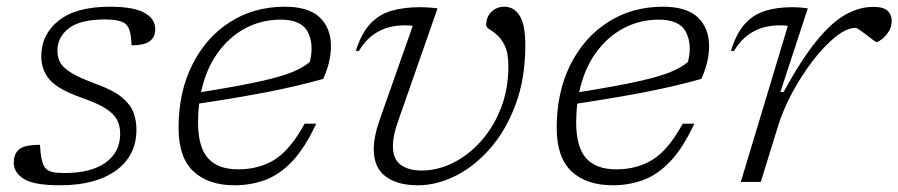

<svg xmlns="http://www.w3.org/2000/svg" viewBox="-20 -542 2676 572"><path d="M99 -110.5Q102 -56 115 -41.5Q123 -32.5 136.2 -29.5Q149.5 -26.5 171.5 -26.5Q251 -26.5 294.5 -57.5Q338 -88.5 338 -144Q338 -166 329.2 -184Q320.5 -202 296 -218Q271.5 -234 224 -250.5Q153 -275.5 128 -304.5Q103 -333.5 103 -374Q103 -439.5 155 -480.8Q207 -522 307.5 -522Q378 -522 410.2 -504Q442.5 -486 442.5 -455Q442.5 -432 426.5 -419.5Q410.5 -407 372 -407Q371 -431 367.5 -446Q364 -461 355.5 -469.5Q340.5 -484 292.5 -484Q219.5 -484 185.2 -457.8Q151 -431.5 151 -390.5Q151 -370.5 160 -354.8Q169 -339 194.2 -324Q219.5 -309 268.5 -291Q318 -273 343.2 -252Q368.5 -231 377.5 -207Q386.5 -183 386.5 -156Q386.5 -78.5 325.8 -34.2Q265 10 159 10Q81 10 51 -9Q21 -28 21 -57Q21 -83.5 36.8 -97Q52.5 -110.5 99 -110.5Z M922 -173.5Q888 -100.5 850 -60.8Q812 -21 769.2 -5.5Q726.5 10 679 10Q601 10 556.5 -31.2Q512 -72.5 512 -161.5Q512 -267.5 552.8 -349Q593.5 -430.5 665 -476.2Q736.5 -522 828.5 -522Q899 -522 932.5 -490.2Q966 -458.5 966 -404Q966 -358.5 943 -307Q863 -284.5 773.2 -267.2Q683.5 -250 573.5 -233.5Q570 -206.5 570 -178Q570 -104 599.5 -70.8Q629 -37.5 689.5 -37.5Q751 -37.5 797.8 -66.2Q844.5 -95 887.5 -173.5ZM816 -483.5Q759.5 -483.5 711 -457.8Q662.5 -432 628 -383.8Q593.5 -335.5 579 -267.5Q688 -285 751.8 -299Q815.5 -313 849.5 -326.8Q883.5 -340.5 903 -357.5Q916 -409 897.2 -446.2Q878.5 -483.5 816 -483.5Z M1545 -407.5Q1545 -308 1516 -230.5Q1487 -153 1439.8 -99.2Q1392.5 -45.5 1336.5 -17.8Q1280.5 10 1225.5 10Q1163.5 10 1128.5 -16.5Q1093.5 -43 1093.5 -97.5Q1093.5 -135 1110.5 -183.5L1209.5 -464.5Q1204.5 -466 1198 -466.2Q1191.5 -466.5 1185.5 -466.5Q1094.5 -466.5 1049 -390L1040 -390.5Q1057 -443.5 1083.5 -471.5Q1110 -499.5 1146.5 -510Q1183 -520.5 1231 -520.5Q1259 -520.5 1283.5 -517L1165 -178Q1150.5 -137 1150.5 -107Q1150.5 -68.5 1173.5 -51.2Q1196.5 -34 1236.5 -34Q1284 -34 1330 -57Q1376 -80 1413.2 -121.8Q1450.5 -163.5 1472.5 -220.2Q1494.5 -277 1494.5 -344.5Q1494.5 -383 1484.5 -404.5Q1474.5 -426 1461.5 -437.2Q1448.5 -448.5 1438.5 -454.5Q1428.5 -460.5 1428.5 -467.5Q1428.5 -492 1444.2 -507Q1460 -522 1483 -522Q1511 -522 1528 -495.5Q1545 -469 1545 -407.5Z M2048.5 -173.5Q2014.5 -100.5 1976.5 -60.8Q1938.5 -21 1895.8 -5.5Q1853 10 1805.5 10Q1727.5 10 1683 -31.2Q1638.5 -72.5 1638.5 -161.5Q1638.5 -267.5 1679.2 -349Q1720 -430.5 1791.5 -476.2Q1863 -522 1955 -522Q2025.5 -522 2059 -490.2Q2092.5 -458.5 2092.5 -404Q2092.5 -358.5 2069.5 -307Q1989.5 -284.5 1899.8 -267.2Q1810 -250 1700 -233.5Q1696.5 -206.5 1696.5 -178Q1696.5 -104 1726 -70.8Q1755.5 -37.5 1816 -37.5Q1877.5 -37.5 1924.2 -66.2Q1971 -95 2014 -173.5ZM1942.5 -483.5Q1886 -483.5 1837.5 -457.8Q1789 -432 1754.5 -383.8Q1720 -335.5 1705.5 -267.5Q1814.5 -285 1878.2 -299Q1942 -313 1976 -326.8Q2010 -340.5 2029.5 -357.5Q2042.5 -409 2023.8 -446.2Q2005 -483.5 1942.5 -483.5Z M2327 -464.5Q2322.5 -466 2315.8 -466.2Q2309 -466.5 2303 -466.5Q2212 -466.5 2166.5 -390L2157.5 -390.5Q2174 -443.5 2199.8 -471.5Q2225.5 -499.5 2260.5 -510Q2295.5 -520.5 2339 -520.5Q2364.5 -520.5 2386.5 -517L2305 -268H2314.5Q2367 -364 2412 -419.5Q2457 -475 2498.5 -498.2Q2540 -521.5 2581 -521.5Q2612 -521.5 2624.2 -510Q2636.5 -498.5 2636.5 -480Q2636.5 -461 2626.8 -446.8Q2617 -432.5 2606.2 -424.5Q2595.5 -416.5 2591.5 -416.5Q2589.5 -416.5 2580.8 -423Q2572 -429.5 2562 -437.5Q2551.5 -445.5 2542 -452.2Q2532.5 -459 2529.5 -459Q2502 -459 2468.2 -431.5Q2434.5 -404 2400.8 -360Q2367 -316 2339.5 -264.5Q2312 -213 2297.5 -165L2246.5 0H2187Z"/></svg>

Font: Newsreader 6pt Light
Style: Italic
Weight: 300
Italic angle: -17°
Designer: Hugues Gentile
Foundry: Production Type
Version: Version 1.003; ttfautohint (v1.8.3)